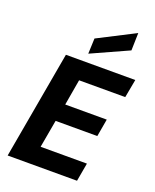

<svg xmlns="http://www.w3.org/2000/svg" viewBox="-175 -1074 946 1173"><g transform="rotate(20 298.5 -488.0)"><path d="M22 0 146 -700H597L575 -581H275L246 -413H516L496 -299H225L193 -119H494L473 0ZM272 -753 276 -853 516 -976 513 -862Z"/></g></svg>

Font: DM Sans 17pt Black
Style: Italic
Weight: 900
Italic angle: -10°
Version: Version 4.004;gftools[0.9.30]